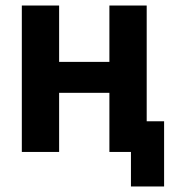

<svg xmlns="http://www.w3.org/2000/svg" viewBox="-20 -550 635 695"><path d="M59 -530H194V-326H376V-530H511V-111H574V125H454V0H376V-214H194V0H59Z"/></svg>

Font: 
Style: 㨦
Weight: 700
Designer: A.Korolkova, Vitaly Kuzmin
Foundry: ParaType Ltd
Version: Version 2.000